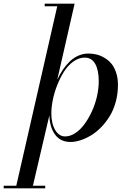

<svg xmlns="http://www.w3.org/2000/svg" viewBox="-95 -770 688 1040"><path d="M-75 236.1H-6.8L215.1 -736.1H147V-750H309.1L215.1 -337.9Q228.8 -367.9 245.6 -392.7Q262.5 -417.5 283.3 -437.5Q304.2 -457.5 330.1 -468.8Q356 -480 384 -480Q406 -480 427.2 -475Q448.5 -470 470 -457.4Q491.5 -444.8 507.6 -426.1Q523.7 -407.5 533.8 -377.4Q543.9 -347.4 543.9 -310.1Q543.9 -262 531.9 -218Q519.8 -174.1 499.4 -140.9Q479 -107.7 452.8 -80.7Q426.5 -53.7 397.7 -36.5Q368.9 -19.3 340.6 -10.1Q312.3 -1 287.1 -1Q233.6 -1 204.1 -39.9Q174.6 -78.9 172.4 -145.3L83.3 236.1H149.9V250H-75ZM183.1 -156Q183.1 -100.8 203.9 -65.9Q224.6 -31 258.1 -31Q285.4 -31 312.9 -49.1Q340.3 -67.1 362.8 -97.9Q385.3 -128.7 402.8 -166.7Q420.4 -204.8 430.2 -247.7Q439.9 -290.5 439.9 -330.1Q439.9 -389.9 420.7 -424Q401.4 -458 364 -458Q332 -458 302.7 -437Q273.4 -416 252.2 -382.7Q231 -349.4 215 -309Q199 -268.6 191 -228.8Q183.1 -189 183.1 -156Z"/></svg>

Font: Bodoni* 16
Style: Italic
Weight: 400
Italic angle: -13°
Version: Version 2.000